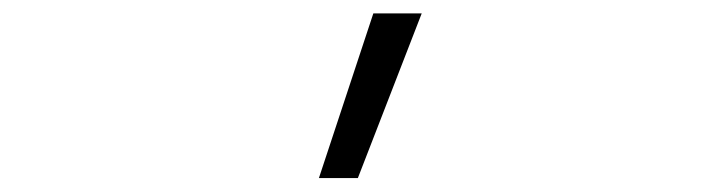

<svg xmlns="http://www.w3.org/2000/svg" viewBox="-20 -542 1040 279"><path d="M522.5 -522.5H592.8L500 -283.2H443.4Z"/></svg>

Font: GenEi Gothic M Light
Style: Regular
Weight: 300
Designer: o_tamon (Modified); [Source Han Sans]
Ryoko NISHIZUKA  (kana & ideographs); Paul D. Hunt (Latin, Greek & Cyrillic); Wenl
Version: Version 1.1a;Original Version 1.004